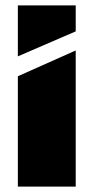

<svg xmlns="http://www.w3.org/2000/svg" viewBox="-20 -690 346 710"><path d="M46 0V-408L259 -503H260V0ZM46 -482V-670H260V-574L47 -482Z"/></svg>

Font: Foldit ExtraBold
Style: Regular
Weight: 800
Version: Version 1.003